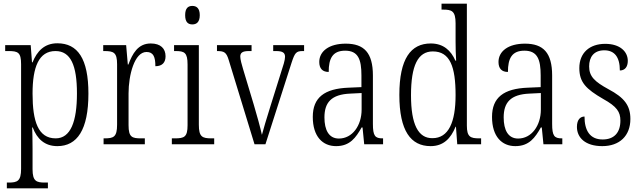

<svg xmlns="http://www.w3.org/2000/svg" viewBox="-20 -780 3466 1038"><path d="M17 238H239V207H223C177 207 156 200 156 135V25C156 -22 155 -64 154 -91H157C180 -29 222 10 290 10C397 10 458 -78 458 -274C458 -463 400 -546 290 -546C220 -546 180 -503 156 -443H153L146 -536H8V-504H25C77 -504 94 -497 94 -433V133C94 199 74 207 27 207H17ZM281 -32C186 -32 156 -124 156 -274C156 -418 190 -504 280 -504C362 -504 396 -427 396 -275C396 -123 362 -32 281 -32Z M540 0H763V-32H743C694 -32 675 -38 675 -103V-275C675 -374 707 -499 772 -499C810 -499 820 -471 820 -422C859 -422 875 -444 875 -476C875 -517 849 -545 795 -545C725 -545 696 -489 674 -431H671L662 -536H538V-504H543C594 -504 613 -497 613 -433V-106C613 -39 594 -32 545 -32H540Z M1020 -648C1042 -648 1060 -660 1060 -698C1060 -736 1042 -748 1020 -748C997 -748 981 -736 981 -698C981 -660 997 -648 1020 -648ZM909 0H1138V-32H1124C1073 -32 1055 -40 1055 -106V-536H921V-504H929C977 -504 994 -496 994 -431V-103C994 -39 976 -32 925 -32H909Z M1217 -454 1356 0H1415L1556 -440C1574 -495 1581 -504 1617 -504H1624V-536H1457V-504H1472C1508 -504 1521 -495 1521 -473C1521 -455 1512 -427 1496 -378L1443 -209C1420 -136 1403 -78 1396 -51C1388 -88 1368 -161 1352 -214L1294 -407C1287 -430 1279 -459 1279 -474C1279 -495 1291 -504 1326 -504H1340V-536H1153V-504C1193 -504 1204 -497 1217 -454Z M1797 10C1872 10 1904 -36 1935 -91H1940L1949 0H2051V-32H2048C2008 -32 1996 -45 1996 -110V-372C1996 -495 1948 -544 1849 -544C1759 -544 1706 -503 1706 -445C1706 -409 1724 -391 1757 -391C1757 -464 1778 -506 1846 -506C1917 -506 1934 -458 1934 -372V-309L1865 -306C1734 -301 1671 -253 1671 -148C1671 -41 1725 10 1797 10ZM1812 -31C1758 -31 1734 -77 1734 -145C1734 -225 1770 -270 1875 -274L1935 -277V-188C1935 -101 1885 -31 1812 -31Z M2308 10C2377 10 2417 -31 2443 -95H2445L2452 0H2581V-32H2571C2523 -32 2504 -40 2504 -101V-760H2367V-728H2376C2422 -728 2443 -721 2443 -654V-555C2443 -521 2444 -484 2446 -452H2442C2418 -507 2377 -545 2309 -545C2201 -545 2139 -463 2139 -267C2139 -72 2201 10 2308 10ZM2318 -33C2241 -32 2202 -107 2202 -265C2202 -425 2239 -502 2320 -502C2413 -502 2443 -419 2443 -266C2443 -119 2405 -33 2318 -33Z M2766 10C2841 10 2873 -36 2904 -91H2909L2918 0H3020V-32H3017C2977 -32 2965 -45 2965 -110V-372C2965 -495 2917 -544 2818 -544C2728 -544 2675 -503 2675 -445C2675 -409 2693 -391 2726 -391C2726 -464 2747 -506 2815 -506C2886 -506 2903 -458 2903 -372V-309L2834 -306C2703 -301 2640 -253 2640 -148C2640 -41 2694 10 2766 10ZM2781 -31C2727 -31 2703 -77 2703 -145C2703 -225 2739 -270 2844 -274L2904 -277V-188C2904 -101 2854 -31 2781 -31Z M3236 10C3329 10 3388 -45 3388 -137C3388 -209 3356 -252 3269 -298C3196 -338 3165 -366 3165 -421C3165 -471 3190 -508 3247 -508C3302 -508 3331 -472 3331 -399C3359 -399 3374 -419 3374 -451C3374 -501 3332 -543 3252 -543C3167 -543 3112 -494 3112 -412C3112 -335 3148 -299 3241 -245C3315 -204 3334 -175 3334 -128C3334 -64 3301 -26 3238 -26C3168 -26 3140 -76 3140 -150C3119 -150 3099 -135 3099 -94C3099 -36 3144 10 3236 10Z"/></svg>

Font: Noto Serif Devanagari Condensed Light
Style: Regular
Weight: 300
Width: 3
Designer: Universal Thirst, Indian Type Foundry and the Monotype Design Team
Foundry: Monotype Imaging Inc.
Version: Version 2.004